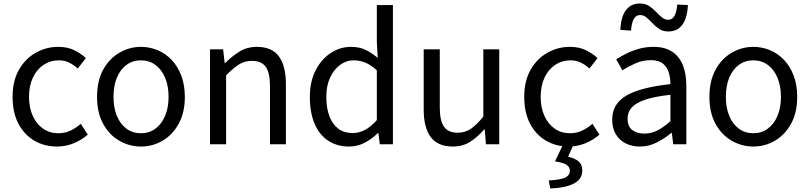

<svg xmlns="http://www.w3.org/2000/svg" viewBox="-20 -825 4631 1098"><path d="M306 13Q234 13 176.5 -20.5Q119 -54 85.5 -117.5Q52 -181 52 -271Q52 -362 88 -425.5Q124 -489 184 -523Q244 -557 313 -557Q366 -557 404.5 -538Q443 -519 471 -493L425 -433Q402 -454 375.5 -467Q349 -480 317 -480Q268 -480 229 -454Q190 -428 168 -381Q146 -334 146 -271Q146 -209 167.5 -162Q189 -115 226.5 -89Q264 -63 314 -63Q352 -63 384 -78.5Q416 -94 442 -117L482 -55Q445 -23 400 -5Q355 13 306 13Z M786 13Q720 13 662 -20.5Q604 -54 569.5 -117.5Q535 -181 535 -271Q535 -362 569.5 -425.5Q604 -489 662 -523Q720 -557 786 -557Q836 -557 881.5 -538Q927 -519 962 -482Q997 -445 1017 -392Q1037 -339 1037 -271Q1037 -181 1002 -117.5Q967 -54 910 -20.5Q853 13 786 13ZM786 -63Q833 -63 868.5 -89Q904 -115 924 -162Q944 -209 944 -271Q944 -334 924 -381Q904 -428 868.5 -454Q833 -480 786 -480Q739 -480 703.5 -454Q668 -428 648.5 -381Q629 -334 629 -271Q629 -209 648.5 -162Q668 -115 703.5 -89Q739 -63 786 -63Z M1181 0V-543H1256L1265 -464H1267Q1306 -503 1349.5 -530Q1393 -557 1449 -557Q1535 -557 1575 -502.5Q1615 -448 1615 -344V0H1524V-332Q1524 -409 1499.5 -443Q1475 -477 1421 -477Q1379 -477 1346 -456Q1313 -435 1273 -394V0Z M1976 13Q1908 13 1857.5 -20Q1807 -53 1779.5 -116.5Q1752 -180 1752 -271Q1752 -359 1785 -423Q1818 -487 1871.5 -522Q1925 -557 1987 -557Q2035 -557 2069.5 -540.5Q2104 -524 2140 -494L2135 -587V-796H2227V0H2152L2144 -64H2141Q2109 -32 2067 -9.5Q2025 13 1976 13ZM1996 -64Q2034 -64 2068 -82.5Q2102 -101 2135 -138V-423Q2101 -454 2069 -467Q2037 -480 2003 -480Q1960 -480 1924.5 -453.5Q1889 -427 1867.5 -380.5Q1846 -334 1846 -272Q1846 -207 1864 -160Q1882 -113 1915.5 -88.5Q1949 -64 1996 -64Z M2570 13Q2484 13 2443.5 -41Q2403 -95 2403 -199V-543H2495V-210Q2495 -135 2519 -100.5Q2543 -66 2597 -66Q2639 -66 2672 -88Q2705 -110 2744 -158V-543H2835V0H2759L2752 -85H2749Q2711 -41 2668.5 -14Q2626 13 2570 13Z M3232 13Q3160 13 3102.5 -20.5Q3045 -54 3011.5 -117.5Q2978 -181 2978 -271Q2978 -362 3014 -425.5Q3050 -489 3110 -523Q3170 -557 3239 -557Q3292 -557 3330.5 -538Q3369 -519 3397 -493L3351 -433Q3328 -454 3301.5 -467Q3275 -480 3243 -480Q3194 -480 3155 -454Q3116 -428 3094 -381Q3072 -334 3072 -271Q3072 -209 3093.5 -162Q3115 -115 3152.5 -89Q3190 -63 3240 -63Q3278 -63 3310 -78.5Q3342 -94 3368 -117L3408 -55Q3371 -23 3326 -5Q3281 13 3232 13ZM3127 253 3118 207Q3188 203 3213.5 190Q3239 177 3239 152Q3239 130 3220 117.5Q3201 105 3154 98L3202 -3H3262L3229 71Q3268 80 3289 98Q3310 116 3310 150Q3310 199 3263 224Q3216 249 3127 253Z M3639 13Q3594 13 3558 -5Q3522 -23 3501.5 -57.5Q3481 -92 3481 -141Q3481 -230 3560.5 -277.5Q3640 -325 3814 -344Q3814 -379 3804.5 -410.5Q3795 -442 3771 -461.5Q3747 -481 3702 -481Q3655 -481 3613.5 -462.5Q3572 -444 3539 -423L3504 -486Q3529 -502 3562 -518.5Q3595 -535 3634 -546Q3673 -557 3717 -557Q3783 -557 3824.5 -529Q3866 -501 3885.5 -451.5Q3905 -402 3905 -334V0H3830L3822 -65H3819Q3781 -33 3735.5 -10Q3690 13 3639 13ZM3665 -61Q3704 -61 3739.5 -79Q3775 -97 3814 -132V-283Q3723 -273 3669 -254.5Q3615 -236 3592 -209.5Q3569 -183 3569 -147Q3569 -100 3597 -80.5Q3625 -61 3665 -61ZM3802 -645Q3772 -645 3750.5 -659Q3729 -673 3711.5 -692Q3694 -711 3677.5 -725Q3661 -739 3641 -739Q3616 -739 3603.5 -714.5Q3591 -690 3589 -650L3528 -654Q3529 -698 3541 -732Q3553 -766 3577.5 -785.5Q3602 -805 3640 -805Q3670 -805 3691.5 -791Q3713 -777 3730.5 -758.5Q3748 -740 3765 -726Q3782 -712 3801 -712Q3826 -712 3838 -736Q3850 -760 3853 -799L3914 -796Q3912 -753 3900.5 -719Q3889 -685 3864.5 -665Q3840 -645 3802 -645Z M4288 13Q4222 13 4164 -20.5Q4106 -54 4071.5 -117.5Q4037 -181 4037 -271Q4037 -362 4071.5 -425.5Q4106 -489 4164 -523Q4222 -557 4288 -557Q4338 -557 4383.5 -538Q4429 -519 4464 -482Q4499 -445 4519 -392Q4539 -339 4539 -271Q4539 -181 4504 -117.5Q4469 -54 4412 -20.5Q4355 13 4288 13ZM4288 -63Q4335 -63 4370.5 -89Q4406 -115 4426 -162Q4446 -209 4446 -271Q4446 -334 4426 -381Q4406 -428 4370.5 -454Q4335 -480 4288 -480Q4241 -480 4205.5 -454Q4170 -428 4150.5 -381Q4131 -334 4131 -271Q4131 -209 4150.5 -162Q4170 -115 4205.5 -89Q4241 -63 4288 -63Z"/></svg>

Font: Noto Sans TC Thin
Style: Regular
Weight: 400
Version: Version 2.004-H2;hotconv 1.0.118;makeotfexe 2.5.65603